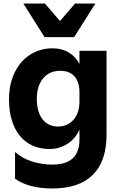

<svg xmlns="http://www.w3.org/2000/svg" viewBox="-20 -841 693 1085"><path d="M65 169V18Q104 53 159 71Q214 89 277 89Q429 89 429 -52V-109Q407 -57 360.5 -28Q314 1 261 1Q152 1 91.5 -74.5Q31 -150 31 -279Q31 -366 63 -431.5Q95 -497 151 -532.5Q207 -568 278 -568Q330 -568 370 -543.5Q410 -519 429 -479V-554H582V-79Q582 70 504.5 147Q427 224 277 224Q142 224 65 169ZM309 -126Q361 -126 395 -164Q429 -202 429 -268V-320Q429 -377 401 -409Q373 -441 321 -441Q259 -441 223.5 -398Q188 -355 188 -282Q188 -209 220 -167.5Q252 -126 309 -126ZM112 -821H234L319 -722L404 -821H519L399 -631H232Z"/></svg>

Font: Application
Style: Bold
Weight: 700
Designer: Wei Huang
Foundry: Wei Huang
Version: Version 0.012